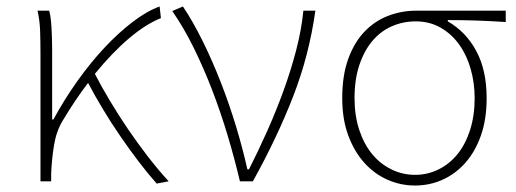

<svg xmlns="http://www.w3.org/2000/svg" viewBox="-20 -560 1595 593"><path d="M464 7Q438 -22 409 -60Q380 -98 351.5 -139.5Q323 -181 297.5 -223.5Q272 -266 252 -304Q213 -253 174 -188Q154 -155 147 -112.5Q140 -70 138 -24V0H105V-396Q105 -428 104 -462Q103 -496 96 -527H132Q137 -509 139 -475.5Q141 -442 141 -409V-191H145Q178 -252 218.5 -309Q259 -366 302.5 -412.5Q346 -459 390 -492.5Q434 -526 473 -540L477 -504Q431 -486 379 -442Q327 -398 273 -332Q293 -293 319 -249.5Q345 -206 374.5 -162.5Q404 -119 436 -77.5Q468 -36 501 0Z M721 0Q704 -72 682.5 -143.5Q661 -215 635 -282.5Q609 -350 578.5 -412Q548 -474 512 -526L545 -540Q577 -492 607 -431Q637 -370 663 -303Q689 -236 709.5 -168Q730 -100 744 -37H749Q777 -92 804.5 -153.5Q832 -215 855 -278Q878 -341 894.5 -404Q911 -467 917 -527H954Q935 -390 885.5 -262.5Q836 -135 761 0H721Z M1262 13Q1217 13 1176.5 -5Q1136 -23 1105 -57.5Q1074 -92 1055.5 -142Q1037 -192 1037 -257Q1037 -327 1055.5 -378Q1074 -429 1105.5 -462Q1137 -495 1178.5 -511Q1220 -527 1265 -527H1542V-492Q1496 -495 1452.5 -496.5Q1409 -498 1363 -498V-494Q1419 -462 1451 -402.5Q1483 -343 1483 -257Q1483 -192 1465.5 -142Q1448 -92 1417.5 -57.5Q1387 -23 1347 -5Q1307 13 1262 13ZM1262 -20Q1301 -20 1335 -37Q1369 -54 1393.5 -84.5Q1418 -115 1432 -159Q1446 -203 1446 -257Q1446 -303 1434 -346Q1422 -389 1398.5 -422Q1375 -455 1341 -474.5Q1307 -494 1264 -494Q1225 -494 1190.5 -479Q1156 -464 1130.5 -434Q1105 -404 1090 -359.5Q1075 -315 1075 -257Q1075 -203 1089.5 -159Q1104 -115 1129 -84.5Q1154 -54 1188.5 -37Q1223 -20 1262 -20Z"/></svg>

Font: SpoqaHanSans
Style: Thin
Weight: 250
Designer: [Spoqa Han Sans] Dong-huui Kim \uAE40 \uB3D9 \uD718   [Noto Sans] Ryoko NISHIZUKA \u897F \u585A \u6DBC \u5B50  (kana & i
Foundry: Spoqa (http://bi.spoqa.com)
Version: Version 1.004;PS 1.004;hotconv 1.0.82;makeotf.lib2.5.63406